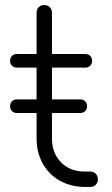

<svg xmlns="http://www.w3.org/2000/svg" viewBox="-20 -741 443 761"><path d="M47 -293Q35 -293 27.5 -300.5Q20 -308 20 -320Q20 -332 27.5 -339.5Q35 -347 47 -347H298Q310 -347 317.5 -339.5Q325 -332 325 -320Q325 -308 317.5 -300.5Q310 -293 298 -293ZM314 0Q259 -1 216 -25.5Q173 -50 149 -93.5Q125 -137 125 -192V-690Q125 -704 133.5 -712.5Q142 -721 155 -721Q169 -721 177.5 -712.5Q186 -704 186 -690V-192Q186 -134 222 -97.5Q258 -61 315 -61H337Q351 -61 359.5 -52.5Q368 -44 368 -30Q368 -17 359.5 -8.5Q351 0 337 0ZM47 -473Q35 -473 27.5 -480.5Q20 -488 20 -500Q20 -512 27.5 -519.5Q35 -527 47 -527H318Q330 -527 337.5 -519.5Q345 -512 345 -500Q345 -488 337.5 -480.5Q330 -473 318 -473Z"/></svg>

Font: ComfortaaLight
Style: Regular
Weight: 300
Designer: Johan Aakerlund
Foundry: Johan Aakerlund
Version: Version 3.104; ttfautohint (v1.8.1.43-b0c9)